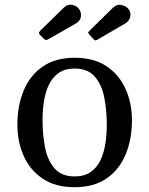

<svg xmlns="http://www.w3.org/2000/svg" viewBox="-20 -771 623 801"><path d="M52.5 -250C52.5 -203.3 61.2 -160.2 78.8 -120.8C96.2 -81.2 122.7 -49.6 158 -25.8C193.3 -1.9 237.8 10 291.5 10C345.2 10 389.7 -2.2 425 -26.8C460.3 -51.2 486.8 -84.6 504.2 -126.8C521.8 -168.9 530.5 -216.7 530.5 -270C530.5 -316.7 521.8 -359.8 504.2 -399.2C486.8 -438.8 460.3 -470.4 425 -494.2C389.7 -518.1 345.2 -530 291.5 -530C237.8 -530 193.3 -517.8 158 -493.2C122.7 -468.8 96.2 -435.4 78.8 -393.2C61.2 -351.1 52.5 -303.3 52.5 -250ZM157.5 -270C157.5 -296 159.4 -321.8 163.2 -347.2C167.1 -372.8 173.8 -395.8 183.5 -416.5C193.2 -437.2 206.8 -453.8 224.2 -466.2C241.8 -478.8 264.2 -485 291.5 -485C327.8 -485 355.7 -474 375 -452C394.3 -430 407.6 -401.2 414.8 -365.5C421.9 -329.8 425.5 -291.3 425.5 -250C425.5 -224 423.6 -198.2 419.8 -172.8C415.9 -147.2 409.2 -124.2 399.5 -103.5C389.8 -82.8 376.2 -66.2 358.8 -53.8C341.2 -41.2 318.8 -35 291.5 -35C255.2 -35 227.3 -46 208 -68C188.7 -90 175.4 -118.8 168.2 -154.5C161.1 -190.2 157.5 -228.7 157.5 -270ZM159.5 -612.5C165.8 -605.8 170.9 -603.2 174.8 -604.5C178.6 -605.8 184.5 -608.8 192.5 -613.5L297.5 -673.5C309.2 -680.5 315.8 -689.9 317.5 -701.8C319.2 -713.6 316.5 -724.2 309.5 -733.5C302.2 -743.2 292.3 -749 280 -751C267.7 -753 256 -748.7 245 -738L153 -648C147.7 -643 144.3 -639 143 -636C141.7 -633 143.7 -628.7 149 -623ZM368 -610C371.7 -606 374.5 -603.6 376.5 -602.8C378.5 -601.9 381.8 -602.8 386.5 -605.5L503 -673.5C513.7 -679.8 520.4 -688.8 523.2 -700.5C526.1 -712.2 524 -722.7 517 -732C509.7 -741.7 499.5 -747.8 486.5 -750.2C473.5 -752.8 461.5 -748.7 450.5 -738L355.5 -645C350.2 -639.7 347.7 -636 348 -634C348.3 -632 351.2 -628.2 356.5 -622.5Z"/></svg>

Font: Besley*
Style: Regular
Weight: 400
Designer: Owen Earl
Foundry: indestructible type*
Version: Version 3.000; ttfautohint (v1.8.3)